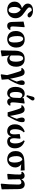

<svg xmlns="http://www.w3.org/2000/svg" viewBox="2230 -3040 1010 5511"><g transform="rotate(90 2735.5 -284.0)"><path d="M263 15Q186 15 133 -13Q80 -41 53 -88Q26 -135 26 -192Q26 -245 44 -284Q62 -323 94 -350Q126 -377 167.5 -393Q209 -409 255 -416V-428L287 -392Q250 -375 226 -348.5Q202 -322 190.5 -283.5Q179 -245 179 -192Q179 -135 190.5 -98.5Q202 -62 223 -44Q244 -26 270 -26Q299 -26 318.5 -44.5Q338 -63 348.5 -98Q359 -133 359 -184Q359 -231 344.5 -267.5Q330 -304 303 -333.5Q276 -363 237 -389Q183 -426 148.5 -454Q114 -482 98 -511Q82 -540 82 -576Q82 -644 135 -685Q188 -726 280 -726Q333 -726 375 -712.5Q417 -699 444.5 -676Q472 -653 481 -626Q480 -603 464.5 -586Q449 -569 420 -569Q398 -569 379 -579Q360 -589 337 -620L274 -701L333 -698L335 -674Q326 -680 310.5 -685.5Q295 -691 276 -691Q238 -691 215 -673Q192 -655 192 -625Q192 -602 206.5 -583.5Q221 -565 252 -542Q283 -519 332 -484Q373 -456 405 -427.5Q437 -399 458.5 -368Q480 -337 491.5 -301.5Q503 -266 503 -222Q503 -167 483.5 -123.5Q464 -80 430.5 -49Q397 -18 354 -1.5Q311 15 263 15Z M721 15Q683 15 658.5 0Q634 -15 622.5 -47Q611 -79 609 -129L599 -455L745 -486L760 -475Q754 -399 750 -344Q746 -289 743.5 -250Q741 -211 740 -184Q739 -157 739 -137Q739 -99 752.5 -86.5Q766 -74 787 -74Q798 -74 807.5 -77Q817 -80 825 -84L838 -57Q821 -24 790.5 -4.5Q760 15 721 15Z M1101 15Q1036 15 983 -13Q930 -41 899.5 -96.5Q869 -152 869 -232Q869 -293 887 -340.5Q905 -388 938.5 -421Q972 -454 1016 -471Q1060 -488 1112 -488Q1180 -488 1232.5 -460.5Q1285 -433 1315 -379Q1345 -325 1345 -244Q1345 -184 1326 -135.5Q1307 -87 1274 -53.5Q1241 -20 1197 -2.5Q1153 15 1101 15ZM1117 -31Q1146 -31 1164 -50Q1182 -69 1190.5 -104.5Q1199 -140 1199 -189Q1199 -276 1185 -332Q1171 -388 1147.5 -415.5Q1124 -443 1095 -443Q1067 -443 1049.5 -423.5Q1032 -404 1023.5 -368Q1015 -332 1015 -282Q1015 -195 1028.5 -139Q1042 -83 1065.5 -57Q1089 -31 1117 -31Z M1425 186 1432 -48 1434 -214Q1435 -305 1462 -366Q1489 -427 1541.5 -457.5Q1594 -488 1668 -488Q1742 -488 1792.5 -458.5Q1843 -429 1869 -374.5Q1895 -320 1895 -245Q1895 -160 1868 -102Q1841 -44 1794.5 -14.5Q1748 15 1692 15Q1654 15 1624.5 0Q1595 -15 1573.5 -44Q1552 -73 1540 -112L1538 -116L1545 -127Q1563 -98 1580 -81.5Q1597 -65 1614.5 -58.5Q1632 -52 1652 -52Q1682 -52 1704 -70Q1726 -88 1738 -128.5Q1750 -169 1750 -236Q1750 -292 1739.5 -338.5Q1729 -385 1708.5 -414Q1688 -443 1657 -443Q1629 -443 1610 -426Q1591 -409 1581 -372.5Q1571 -336 1571 -278V-74L1569 -63L1596 173L1441 201Z M2112 186 2146 -60 2143 44Q2118 -56 2092.5 -138Q2067 -220 2044 -295Q2032 -332 2023 -353.5Q2014 -375 2003 -384Q1992 -393 1975 -393Q1967 -393 1959.5 -391.5Q1952 -390 1944 -386L1931 -413Q1950 -442 1979 -463.5Q2008 -485 2049 -485Q2084 -485 2107.5 -471.5Q2131 -458 2148.5 -423.5Q2166 -389 2182 -325Q2193 -289 2203 -244.5Q2213 -200 2223 -150.5Q2233 -101 2241 -48L2250 -47L2267 174L2128 201ZM2243 3 2217 -29Q2234 -60 2251.5 -95.5Q2269 -131 2286.5 -170.5Q2304 -210 2318.5 -253Q2333 -296 2345 -341L2336 -214Q2318 -270 2306.5 -305Q2295 -340 2290.5 -363Q2286 -386 2286 -404Q2286 -442 2305.5 -465Q2325 -488 2356 -488Q2376 -488 2387 -483.5Q2398 -479 2409 -468Q2413 -454 2415.5 -441Q2418 -428 2418 -409Q2418 -366 2402 -315Q2386 -264 2360 -209Q2334 -154 2303.5 -99.5Q2273 -45 2243 3Z M2654 15Q2600 15 2559 -13.5Q2518 -42 2495.5 -95.5Q2473 -149 2473 -223Q2473 -307 2498 -366.5Q2523 -426 2566.5 -457Q2610 -488 2667 -488Q2707 -488 2736.5 -472.5Q2766 -457 2784.5 -429Q2803 -401 2811 -365H2820L2805 -336Q2792 -365 2777.5 -383Q2763 -401 2746.5 -410Q2730 -419 2709 -419Q2682 -419 2661.5 -399Q2641 -379 2630 -337.5Q2619 -296 2619 -234Q2619 -169 2629.5 -130.5Q2640 -92 2659.5 -75.5Q2679 -59 2704 -59Q2725 -59 2743 -74Q2761 -89 2773 -121.5Q2785 -154 2786 -204L2793 -385L2798 -462L2936 -486L2952 -475Q2945 -427 2939 -380Q2933 -333 2928 -289.5Q2923 -246 2920.5 -208Q2918 -170 2918 -139Q2918 -104 2929 -89Q2940 -74 2962 -74Q2973 -74 2982 -77Q2991 -80 2999 -84L3012 -58Q2998 -26 2968.5 -5.5Q2939 15 2901 15Q2871 15 2848 2Q2825 -11 2811 -39.5Q2797 -68 2794 -112L2805 -113Q2792 -66 2769 -38Q2746 -10 2716.5 2.5Q2687 15 2654 15ZM2711 -552 2750 -705Q2759 -741 2773.5 -755Q2788 -769 2810 -769Q2833 -769 2848 -755.5Q2863 -742 2863 -719Q2863 -701 2854.5 -684.5Q2846 -668 2828 -645L2748 -535Z M3203 2Q3185 -68 3165 -134Q3145 -200 3124 -267Q3109 -316 3096.5 -343.5Q3084 -371 3072.5 -382.5Q3061 -394 3046 -394Q3036 -394 3028.5 -392Q3021 -390 3012 -386L2999 -412Q3014 -436 3033.5 -452Q3053 -468 3076 -476.5Q3099 -485 3124 -485Q3159 -485 3183.5 -467.5Q3208 -450 3226 -409.5Q3244 -369 3259 -300Q3270 -255 3279 -211Q3288 -167 3296 -123.5Q3304 -80 3309 -35H3288L3297 -50Q3314 -79 3330 -113Q3346 -147 3361.5 -183.5Q3377 -220 3390 -259.5Q3403 -299 3413 -341L3408 -215Q3388 -263 3376 -298.5Q3364 -334 3358.5 -360.5Q3353 -387 3353 -407Q3353 -446 3372.5 -467.5Q3392 -489 3421 -489Q3443 -489 3454.5 -484Q3466 -479 3477 -469Q3481 -454 3483.5 -441.5Q3486 -429 3486 -410Q3486 -368 3470.5 -317.5Q3455 -267 3429 -212.5Q3403 -158 3373 -103.5Q3343 -49 3314 2Z M3740 15Q3684 15 3640.5 -11.5Q3597 -38 3572 -87.5Q3547 -137 3547 -206Q3547 -280 3573 -335Q3599 -390 3646 -428Q3693 -466 3754 -488L3779 -460Q3747 -430 3727 -391.5Q3707 -353 3697.5 -307.5Q3688 -262 3688 -212Q3688 -159 3698 -126.5Q3708 -94 3725.5 -79Q3743 -64 3766 -64Q3788 -64 3803.5 -76.5Q3819 -89 3827.5 -117.5Q3836 -146 3836 -193Q3836 -203 3835 -223Q3834 -243 3832 -273Q3830 -303 3826 -344L3945 -366L3960 -356Q3958 -322 3955 -289Q3952 -256 3949.5 -230Q3947 -204 3947 -189Q3947 -145 3955.5 -117Q3964 -89 3979.5 -76.5Q3995 -64 4016 -64Q4043 -64 4060.5 -81Q4078 -98 4087 -131Q4096 -164 4096 -210Q4096 -269 4085.5 -315Q4075 -361 4055 -397Q4035 -433 4006 -460L4030 -488Q4070 -473 4107 -450Q4144 -427 4173 -394Q4202 -361 4219.5 -314.5Q4237 -268 4237 -206Q4237 -155 4223 -114.5Q4209 -74 4183 -45Q4157 -16 4121 -0.5Q4085 15 4042 15Q3999 15 3967 0.5Q3935 -14 3914.5 -44Q3894 -74 3888 -120H3895Q3889 -74 3868.5 -44Q3848 -14 3816 0.5Q3784 15 3740 15Z M4547 15Q4481 15 4428 -13.5Q4375 -42 4345 -96.5Q4315 -151 4315 -228Q4315 -307 4347 -361.5Q4379 -416 4445 -445.5Q4511 -475 4610 -478L4869 -486L4875 -370L4618 -395L4573 -424Q4536 -419 4511 -397Q4486 -375 4473.5 -339Q4461 -303 4461 -255Q4461 -188 4473 -137.5Q4485 -87 4508 -59Q4531 -31 4563 -31Q4592 -31 4610 -53Q4628 -75 4636.5 -112.5Q4645 -150 4645 -197Q4645 -238 4639 -275.5Q4633 -313 4620.5 -343.5Q4608 -374 4590 -395.5Q4572 -417 4547 -425L4565 -432Q4617 -426 4658 -407Q4699 -388 4727.5 -359.5Q4756 -331 4771 -294.5Q4786 -258 4786 -216Q4786 -155 4757 -102.5Q4728 -50 4674.5 -17.5Q4621 15 4547 15Z M4969 0 4986 -203 4989 -326Q4990 -364 4982 -380Q4974 -396 4951 -396Q4944 -396 4936 -394.5Q4928 -393 4921 -390L4909 -417Q4927 -447 4955.5 -466Q4984 -485 5022 -485Q5055 -485 5077.5 -471.5Q5100 -458 5112 -430.5Q5124 -403 5124 -359V-353L5130 -3L4985 14ZM5251 187 5269 -36 5277 -287Q5278 -327 5270.5 -350Q5263 -373 5248.5 -382.5Q5234 -392 5213 -392Q5196 -392 5177.5 -385Q5159 -378 5141.5 -364Q5124 -350 5109 -330L5098 -346H5106Q5121 -395 5147 -426.5Q5173 -458 5206 -473Q5239 -488 5274 -488Q5306 -488 5336.5 -473Q5367 -458 5386.5 -420Q5406 -382 5407 -312L5414 174L5267 201Z"/></g></svg>

Font: Source Serif 4 36pt
Style: Bold
Weight: 700
Designer: Frank Grießhammer
Foundry: Adobe Systems Incorporated
Version: Version 4.004;hotconv 1.0.116;makeotfexe 2.5.65601